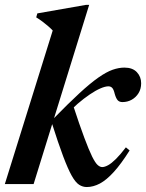

<svg xmlns="http://www.w3.org/2000/svg" viewBox="-24 -742 590 774"><path d="M335.5 -722.5 111.5 0H-4.5L188.5 -619Q180 -628 169.8 -636.8Q159.5 -645.5 147.8 -654.5Q136 -663.5 122 -672L126.5 -688L323.5 -722.5ZM184 -249 190 -262Q252 -325.5 296.2 -366.2Q340.5 -407 372.8 -429.5Q405 -452 430 -460.8Q455 -469.5 477.5 -469.5Q510.5 -469.5 527.8 -451Q545 -432.5 545 -406.5Q545 -383.5 534.5 -366.5Q524 -349.5 507 -340Q490 -330.5 469.5 -330.5Q457 -330.5 450.2 -338.2Q443.5 -346 438.5 -363.5Q434.5 -381 428.5 -387.5Q422.5 -394 413 -394Q400 -394 380.5 -385.5Q361 -377 337.8 -361.2Q314.5 -345.5 289.2 -323.8Q264 -302 240 -275.5L270 -319.5Q297 -237 315.8 -187Q334.5 -137 347.2 -111.2Q360 -85.5 369.5 -77Q379 -68.5 388 -68.5Q398 -68.5 411.8 -76Q425.5 -83.5 443.2 -101Q461 -118.5 483.5 -148L498.5 -135.5Q464.5 -81.5 435 -49Q405.5 -16.5 378.8 -2.2Q352 12 325.5 12Q309.5 12 295 2.8Q280.5 -6.5 265.2 -33.5Q250 -60.5 230.5 -112.2Q211 -164 184 -249Z"/></svg>

Font: Newsreader 36pt SemiBold
Style: Italic
Weight: 600
Italic angle: -17°
Designer: Hugues Gentile
Foundry: Production Type
Version: Version 1.003